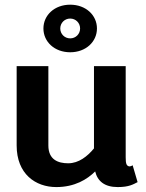

<svg xmlns="http://www.w3.org/2000/svg" viewBox="-20 -778 615 807"><path d="M275 -758.3C209.2 -758.3 162.5 -714.2 162.5 -658.3C162.5 -602.5 209.2 -558.3 275 -558.3C340.8 -558.3 387.5 -602.5 387.5 -658.3C387.5 -714.2 340.8 -758.3 275 -758.3ZM275 -700C298.3 -700 316.7 -681.7 316.7 -658.3C316.7 -635 298.3 -616.7 275 -616.7C251.7 -616.7 233.3 -635 233.3 -658.3C233.3 -681.7 251.7 -700 275 -700ZM375 -500V-154.2C347.5 -120.8 310.8 -91.7 266.7 -91.7C224.2 -91.7 183.3 -106.7 183.3 -166.7V-500H50V-166.7C50 -46.7 129.2 8.3 216.7 8.3C294.2 8.3 346.7 -24.2 380 -57.5C390 -16.7 419.2 8.3 475 8.3C522.5 8.3 540 -3.3 558.3 -12.5L537.5 -83.3C537.5 -83.3 528.3 -76.7 520.8 -79.2C511.7 -82.5 508.3 -90 508.3 -116.7V-500Z"/></svg>

Font: BoonHome
Style: Bold
Weight: 700
Designer: Sungsit Sawaiwan
Foundry: Sungsit Sawaiwan
Version: Version 0.2